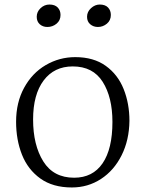

<svg xmlns="http://www.w3.org/2000/svg" viewBox="-20 -815 641 847"><path d="M51 0ZM551 -282Q550 -197 516.5 -130Q483 -63 425.5 -25.5Q368 12 297 12Q213 12 158 -27.5Q103 -67 77 -132.5Q51 -198 51 -278Q51 -363 86.5 -428Q122 -493 182 -528Q242 -563 312 -563Q393 -563 446.5 -524.5Q500 -486 525.5 -422Q551 -358 551 -282ZM126 -288Q126 -175 171 -103Q216 -31 307 -31Q389 -31 432.5 -94.5Q476 -158 476 -277Q476 -386 433 -454Q390 -522 301 -522Q219 -522 172.5 -460Q126 -398 126 -288ZM142 -741Q142 -763 159 -779Q176 -795 198 -795Q222 -795 234.5 -782Q247 -769 247 -749Q247 -725 229.5 -710.5Q212 -696 189 -696Q169 -696 155.5 -708Q142 -720 142 -741ZM364 -741Q364 -763 381.5 -779Q399 -795 420 -795Q444 -795 456.5 -782Q469 -769 469 -749Q469 -725 451.5 -710.5Q434 -696 412 -696Q392 -696 378 -708Q364 -720 364 -741Z"/></svg>

Font: Martel UltraLight
Style: Regular
Weight: 250
Designer: Dan Reynolds
Foundry: Dan Reynolds
Version: Version 1.001; ttfautohint (v1.1) -l 5 -r 5 -G 72 -x 0 -D la